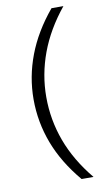

<svg xmlns="http://www.w3.org/2000/svg" viewBox="-95 -796 527 952"><g transform="rotate(-10 168.0 -320.0)"><path d="M236 110Q151 9 110.5 -98Q70 -205 70 -320Q70 -433 111 -541Q152 -649 236 -750H296Q214 -649 174 -541Q134 -433 134 -320Q134 -205 173.5 -98Q213 9 296 110Z"/></g></svg>

Font: Instrument Sans Condensed
Style: Regular
Weight: 400
Width: 3
Designer: Rodrigo Fuenzalida
Foundry: fragTYPE
Version: Version 1.000;gftools[0.9.28]